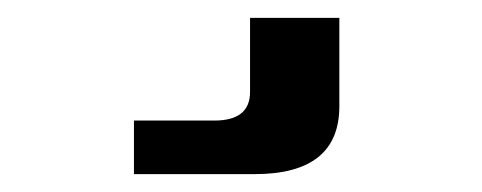

<svg xmlns="http://www.w3.org/2000/svg" viewBox="-20 -20 540 215"><path d="M130 115H220Q260 115 260 83V0H360V99Q360 175 265 175H130Z"/></svg>

Font: Xolonium
Style: Regular
Weight: 400
Designer: Severin Meyer
Version: Version 4.2